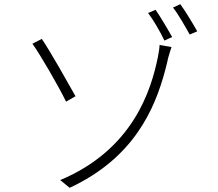

<svg xmlns="http://www.w3.org/2000/svg" viewBox="-20 -864 1040 918"><path d="M923 -714C901 -754 866 -811 842 -844L807 -828C833 -795 864 -740 887 -699L923 -714ZM803 -687C782 -725 746 -785 724 -817L688 -802C713 -769 747 -711 766 -670L803 -687ZM341 -404C306 -466 222 -616 180 -678L135 -655C173 -602 257 -457 296 -378L341 -404ZM784 -587C787 -596 793 -620 800 -639L743 -649C743 -635 738 -607 735 -592C703 -433 616 -149 268 -3L313 34C616 -107 720 -337 771 -533L773 -541C777 -556 781 -572 784 -587Z"/></svg>

Font: Glow Sans SC Normal Light
Style: Regular
Weight: 300
Designer: Ryoko NISHIZUKA (kana, bopomofo & ideographs); Paul D. Hunt (Latin, Greek & Cyrillic); Sandoll Communications, Soo-young
Version: Version 0.93